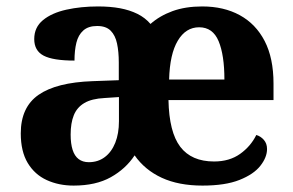

<svg xmlns="http://www.w3.org/2000/svg" viewBox="-20 -569 915 599"><path d="M209.6 10Q163.3 10 125.8 -7.2Q88.3 -24.4 66.5 -60.5Q44.8 -96.6 44.8 -152.9Q44.8 -234.6 100.4 -273.2Q156 -311.8 268.7 -315.8L350.6 -318.8V-374.2Q350.6 -407.8 345.1 -433.3Q339.7 -458.8 325.2 -473.3Q310.7 -487.9 283.1 -487.9Q255.5 -487.9 239.9 -473.9Q224.2 -459.9 218.3 -435.7Q212.4 -411.5 212.4 -380Q145.4 -380 116.1 -395.4Q86.8 -410.8 86.8 -447.1Q86.8 -483.8 114.2 -506.3Q141.6 -528.7 186.9 -538.8Q232.3 -548.9 285.9 -548.9Q323.9 -548.9 354.3 -543.3Q384.7 -537.6 408.6 -525.8Q432.6 -514 449.5 -494.3Q478 -519.6 518.2 -534.3Q558.4 -548.9 610.8 -548.9Q678.2 -548.9 728.1 -521.6Q778.1 -494.3 805.7 -441Q833.3 -387.7 833.3 -308.2V-256.9H505.6Q507.6 -156.6 542.5 -110.9Q577.5 -65.2 647.8 -65.2Q695.9 -65.2 729.1 -88.9Q762.3 -112.6 779.6 -147.9Q793.5 -143.8 803.3 -132.5Q813.1 -121.1 813.1 -104.1Q813.1 -78.3 792.3 -51.8Q771.6 -25.3 727.3 -7.7Q683 10 611.7 10Q537.5 10 484.8 -14.3Q432 -38.6 400 -84.3Q372.3 -42.2 325.6 -16.1Q279 10 209.6 10ZM257 -63Q285.8 -63 306.9 -78.9Q328 -94.7 339.6 -123.6Q351.1 -152.5 351.1 -191V-266.2L306.3 -263.2Q266.1 -261.2 243.2 -247.6Q220.2 -234.1 210.3 -209.6Q200.4 -185.2 200.4 -149.1Q200.4 -121 206.5 -101.6Q212.6 -82.3 225.3 -72.7Q238.1 -63 257 -63ZM680.1 -320.8Q680.1 -397.3 662 -440.6Q643.9 -483.9 601.3 -483.9Q559.6 -483.9 534.7 -442.1Q509.7 -400.4 507.6 -320.8Z"/></svg>

Font: Noto Serif Telugu
Style: Regular
Weight: 400
Designer: Jelle Bosma - Monotype Design Team
Foundry: Monotype Imaging Inc.
Version: Version 2.003